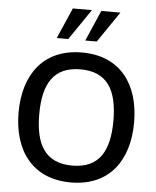

<svg xmlns="http://www.w3.org/2000/svg" viewBox="-64 -1035 895 1101"><g transform="rotate(5 384.0 -484.5)"><path d="M385 -638C538 -638 598 -538 598 -361C598 -184 538 -84 385 -84C231 -84 171 -184 171 -361C171 -538 231 -638 385 -638ZM717 -361C717 -579 607 -735 385 -735C163 -735 52 -579 52 -361C52 -143 163 13 385 13C607 13 717 -143 717 -361ZM420 -982H310L233 -805H299ZM584 -982H474L397 -805H463Z"/></g></svg>

Font: Perun Medium
Style: Regular
Weight: 500
Foundry: Copyright (c) Stefan Peev, Context Ltd, 2016
Version: Version 1.089